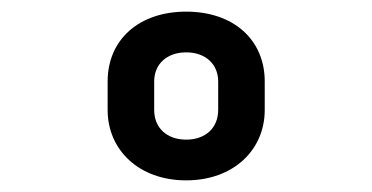

<svg xmlns="http://www.w3.org/2000/svg" viewBox="-20 -760 640 330"><path d="M300 -450C381 -450 435 -502 435 -571V-620C435 -692 381 -740 300 -740C219 -740 165 -692 165 -620V-571C165 -502 219 -450 300 -450ZM300 -520C267 -520 245 -540 245 -571V-620C245 -650 267 -670 300 -670C333 -670 355 -650 355 -620V-571C355 -540 333 -520 300 -520Z"/></svg>

Font: Tekne LDO ExtraBold
Style: Regular
Weight: 800
Monospace: yes
Designer: Alessio Laiso, Mario Rullo, Paolo Rosset
Foundry: Alessio Laiso
Version: Version 1.000;hotconv 1.0.109;makeotfexe 2.5.65596